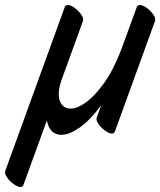

<svg xmlns="http://www.w3.org/2000/svg" viewBox="-127 -494 636 762"><path d="M202 -410 116 -173Q99 -121 111 -92Q123 -63 153 -63Q179 -63 213 -87Q247 -111 284 -161.5Q321 -212 353 -294L416 -466Q419 -474 428 -474Q440 -474 455.5 -462.5Q471 -451 481.5 -436Q492 -421 488 -410L329 28Q326 36 317 36Q306 36 290 24.5Q274 13 263.5 -2.5Q253 -18 257 -28L275 -77Q231 -17 189.5 12Q148 41 117 41Q70 41 59 -16L-34 240Q-37 248 -46 248Q-57 248 -73 236.5Q-89 225 -99.5 209.5Q-110 194 -106 184L130 -466Q133 -474 142 -474Q154 -474 169.5 -462.5Q185 -451 195.5 -436Q206 -421 202 -410Z"/></svg>

Font: Story Script
Style: Regular
Weight: 400
Designer: Lana Roulhac, Ben Buysse
Version: Version 1.000; ttfautohint (v1.8.4.7-5d5b)